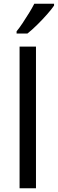

<svg xmlns="http://www.w3.org/2000/svg" viewBox="-20 -1010 310 1030"><path d="M173 0H85V-760H173ZM270 -990V-980Q258 -962 233 -933.5Q208 -905 179 -876.5Q150 -848 127 -830H69V-842Q84 -860 101.5 -886.5Q119 -913 136 -940.5Q153 -968 164 -990Z"/></svg>

Font: Noto IKEA Arabic
Style: Regular
Weight: 400
Designer: Monotype Design Team
Foundry: Monotype Imaging Inc.
Version: Version 1.200